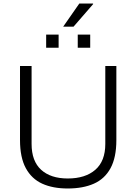

<svg xmlns="http://www.w3.org/2000/svg" viewBox="-20 -1062 778 1094"><path d="M366 12Q281 12 220.5 -15.5Q160 -43 127 -104Q94 -165 94 -264V-686H160V-242Q160 -144 214.5 -94.5Q269 -45 366 -45Q466 -45 523 -94.5Q580 -144 580 -242V-686H643V-264Q643 -165 610 -104Q577 -43 515 -15.5Q453 12 366 12ZM243 -790V-865H314V-790ZM423 -790V-865H494V-790ZM340 -910 432 -1042H510L511 -1039L399 -910Z"/></svg>

Font: Archivo SemiBold ExtraLight
Style: Regular
Weight: 250
Version: Version 2.001